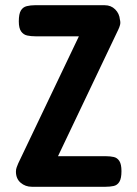

<svg xmlns="http://www.w3.org/2000/svg" viewBox="-20 -705 526 735"><path d="M102 10Q77 10 59 -5.5Q41 -21 41 -48Q41 -57 44 -65Q47 -73 50 -80L282 -566H116Q99 -566 84.5 -569Q70 -572 61 -584.5Q52 -597 52 -623Q52 -652 60 -665Q68 -678 82.5 -681.5Q97 -685 113 -685H381Q405 -685 421 -669Q437 -653 439 -630Q442 -619 439.5 -609.5Q437 -600 433 -592L202 -107H386Q402 -107 415.5 -104Q429 -101 437 -88.5Q445 -76 445 -50Q445 -22 437 -9Q429 4 415 7Q401 10 384 10Z"/></svg>

Font: Fredoka Condensed Medium
Style: Regular
Weight: 500
Width: 3
Designer: Ben Nathan
Foundry: Milena B. Brandão, Ben Nathan
Version: Version 2.001